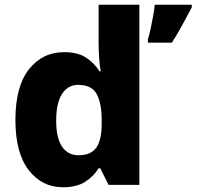

<svg xmlns="http://www.w3.org/2000/svg" viewBox="-20 -780 829 810"><path d="M245 10Q157 10 101 -62.5Q45 -135 45 -274Q45 -415 102 -487.5Q159 -560 251 -560Q308 -560 343 -537Q378 -514 400 -479H405Q401 -498 398.5 -533Q396 -568 396 -599V-760H568V0H438L403 -70H396Q376 -37 340 -13.5Q304 10 245 10ZM311 -125Q364 -125 386.5 -157.5Q409 -190 409 -257V-272Q409 -344 388 -383Q367 -422 309 -422Q267 -422 242 -384Q217 -346 217 -271Q217 -197 242 -161Q267 -125 311 -125ZM789 -749Q777 -727 764.5 -703Q752 -679 737.5 -653.5Q723 -628 705 -600H604V-614Q610 -633 615.5 -659Q621 -685 626 -712Q631 -739 633 -760H789Z"/></svg>

Font: Noto Sans Syriac Eastern ExtraBold
Style: Regular
Weight: 800
Designer: Patrick Giasson and the Monotype Design Team
Foundry: Monotype Imaging Inc.
Version: Version 3.001